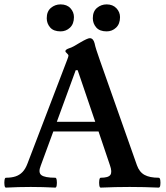

<svg xmlns="http://www.w3.org/2000/svg" viewBox="-22 -852 757 875"><path d="M5 3Q0 3 -1.5 -8Q-3 -19 -1.5 -30.5Q0 -42 5 -42Q30 -42 48.5 -48Q67 -54 80.5 -68Q94 -82 103 -106L284 -579Q287 -587 288.5 -591.5Q290 -596 290 -598Q290 -603 283 -609Q276 -615 276 -619Q276 -626 293 -632Q301 -634 314 -641Q327 -648 343 -658Q360 -668 371 -673Q382 -678 387 -678Q403 -678 409 -655Q411 -644 417.5 -623.5Q424 -603 434 -575L602 -99Q613 -68 636.5 -55Q660 -42 701 -42Q707 -42 708.5 -30.5Q710 -19 708.5 -8Q707 3 701 3Q635 0 569 0Q503 0 437 3Q432 3 430.5 -8Q429 -19 430.5 -30.5Q432 -42 437 -42Q472 -42 481 -55Q490 -68 479 -99L427 -253H221L164 -98Q151 -66 166.5 -54Q182 -42 230 -42Q235 -42 236.5 -30.5Q238 -19 236.5 -8Q235 3 230 3Q173 0 118 0Q62 0 5 3ZM237 -297H412L332 -532H323ZM464 -709Q432 -709 416.5 -727Q401 -745 401 -769Q401 -800 420 -816Q439 -832 464 -832Q492 -832 508.5 -814.5Q525 -797 525 -774Q525 -743 507 -726Q489 -709 464 -709ZM254 -709Q222 -709 206.5 -727Q191 -745 191 -769Q191 -800 210 -816Q229 -832 254 -832Q283 -832 299 -814.5Q315 -797 315 -774Q315 -743 297 -726Q279 -709 254 -709Z"/></svg>

Font: Junicode VF
Style: Regular
Weight: 400
Designer: Peter S. Baker
Version: Version 2.213